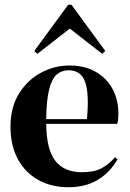

<svg xmlns="http://www.w3.org/2000/svg" viewBox="-20 -771 547 806"><path d="M271 -496Q336 -496 382 -469.5Q428 -443 452.5 -397.5Q477 -352 477 -294Q477 -283 476 -271.5Q475 -260 472 -251H174Q175 -143 212.5 -95.5Q250 -48 324 -48Q374 -48 405 -64Q436 -80 463 -111L473 -102Q442 -47 390.5 -16Q339 15 267 15Q196 15 141 -15.5Q86 -46 55 -103Q24 -160 24 -239Q24 -321 60 -378.5Q96 -436 152.5 -466Q209 -496 271 -496ZM268 -476Q239 -476 218.5 -458.5Q198 -441 186.5 -396.5Q175 -352 174 -271H345Q355 -380 337 -428Q319 -476 268 -476ZM137 -545 124 -557 266 -751H280L422 -557L409 -545L273 -651Z"/></svg>

Font: DM Serif Display
Style: Regular
Weight: 400
Designer: Colophon Foundry, Frank Grießhammer
Foundry: Colophon Foundry
Version: Version 5.200; ttfautohint (v1.8.3)